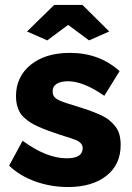

<svg xmlns="http://www.w3.org/2000/svg" viewBox="-20 -750 537 780"><path d="M89.8 -622.1 200.2 -730H314.9L423.8 -622.1L341.8 -585.9L256.8 -648.9L171.9 -585.9ZM255.9 9.8Q187 9.8 123.8 -12.7Q60.5 -35.2 17.1 -77.1L71.8 -178.2Q168.9 -106.9 251 -106.9Q315.9 -106.9 315.9 -147.9Q315.9 -168.5 290.5 -180.2Q277.8 -186 225.1 -202.1Q196.3 -211.9 177 -218.8Q157.7 -225.6 137 -234.9Q116.2 -244.1 103.5 -252.4Q90.8 -260.7 78.4 -272Q65.9 -283.2 59.3 -295.7Q52.7 -308.1 48.8 -324Q44.9 -339.8 44.9 -358.9Q44.9 -438 104.5 -486.6Q164.1 -535.2 264.2 -535.2Q383.8 -535.2 465.8 -460.9L403.8 -360.8Q318.8 -419.9 255.9 -419.9Q227.5 -419.9 210.7 -409.7Q193.8 -399.4 193.8 -377.9Q193.8 -357.9 211.4 -347.2Q229 -336.4 275.9 -323.2Q312 -312 335.4 -304Q358.9 -295.9 383.3 -285.2Q407.7 -274.4 421.9 -263.2Q436 -252 448 -237.1Q460 -222.2 465.1 -203.4Q470.2 -184.6 470.2 -161.1Q470.2 -81.5 412.4 -35.9Q354.5 9.8 255.9 9.8Z"/></svg>

Font: Rawline ExtraBold
Style: Regular
Weight: 800
Designer: Matt McInerney, Pablo Impallari, Rodrigo Fuenzalida
Foundry: Matt McInerney, Pablo Impallari, Rodrigo Fuenzalida
Version: Version 4.020;PS 004.020;hotconv 1.0.88;makeotf.lib2.5.64775